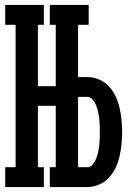

<svg xmlns="http://www.w3.org/2000/svg" viewBox="-20 -755 540 775"><path d="M181 -655V-735H338V-655ZM1 0V-80H43V-655H1V-735H157V-655H133V-407H250V-328H133V-80H157V0ZM181 0V-80H338V0ZM205 0V-735H295V-444H331Q356 -444 379 -434.5Q402 -425 419 -407Q436 -389 446.5 -366.5Q457 -344 462.5 -320Q468 -296 470.5 -271.5Q473 -247 473 -222Q473 -197 470.5 -172.5Q468 -148 462.5 -124Q457 -100 446.5 -77.5Q436 -55 419 -37Q402 -19 379 -9.5Q356 0 331 0ZM295 -80H331Q345 -80 354 -91Q363 -102 368 -114.5Q373 -127 376 -140.5Q379 -154 380.5 -167.5Q382 -181 382.5 -194.5Q383 -208 383 -222Q383 -236 382.5 -249.5Q382 -263 380.5 -276.5Q379 -290 376 -303.5Q373 -317 368 -329.5Q363 -342 354 -353Q345 -364 331 -364H295Z"/></svg>

Font: Iosevka Slab Medium
Style: Regular
Weight: 500
Monospace: yes
Designer: Belleve Invis
Foundry: Belleve Invis
Version: Version 11.1.1; ttfautohint (v1.8.3)